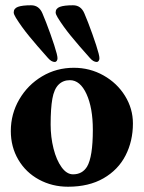

<svg xmlns="http://www.w3.org/2000/svg" viewBox="-20 -694 545 728"><path d="M21 -197Q21 -262 53 -317Q85 -372 139.5 -404.5Q194 -437 260 -437Q321 -437 372.5 -408Q424 -379 454 -330.5Q484 -282 484 -226Q484 -159 456 -104.5Q428 -50 372.5 -18Q317 14 238 14Q178 14 128 -13Q78 -40 49.5 -88.5Q21 -137 21 -197ZM310 -62Q332 -99 332 -202Q332 -285 308 -337.5Q284 -390 245 -390Q219 -390 202 -373Q185 -356 178.5 -319.5Q172 -283 172 -222Q172 -174 183 -130.5Q194 -87 213.5 -60Q233 -33 257 -33Q292 -33 310 -62ZM162 -474Q119 -522 90 -557.5Q61 -593 40 -627Q32 -640 32 -647Q32 -662 48 -668Q64 -674 98 -674Q128 -674 141 -643Q154 -613 171 -565.5Q188 -518 195 -491Q198 -479 198 -473Q198 -467 195 -463Q192 -459 188 -459Q175 -459 162 -474ZM321 -474Q278 -522 249 -557.5Q220 -593 199 -627Q191 -640 191 -647Q191 -662 207 -668Q223 -674 257 -674Q287 -674 300 -643Q313 -613 330 -565.5Q347 -518 354 -491Q357 -479 357 -473Q357 -467 354 -463Q351 -459 347 -459Q334 -459 321 -474Z"/></svg>

Font: EB Garamond ExtraBold
Style: Regular
Weight: 800
Designer: Georg Duffner and Octavio Pardo
Foundry: Georg Duffner
Version: Version 1.000